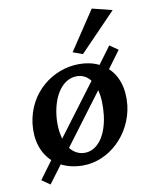

<svg xmlns="http://www.w3.org/2000/svg" viewBox="-95 -864 780 1010"><g transform="rotate(-10 295.5 -359.0)"><path d="M279 9C418 9 543 -109 562 -261C572 -349 549 -421 500 -466L568 -558L523 -589L455 -497C425 -512 389 -520 349 -520C209 -520 74 -417 54 -253C44 -166 68 -94 118 -48L48 47L92 78L163 -17C196 0 235 9 279 9ZM186 -278C200 -388 255 -459 326 -459C356 -459 381 -446 399 -422L194 -149C184 -185 180 -229 186 -278ZM221 -95 425 -367C435 -330 437 -284 431 -231C418 -125 367 -55 299 -55C268 -55 241 -69 221 -95ZM327 -587 379 -568 573 -769 466 -796Z"/></g></svg>

Font: TPK Tissa Web SemiBold
Style: Italic
Weight: 600
Italic angle: -7°
Designer: Jacques Le Bailly, Suppakit Chalermlarp | Katatrad Co.,Ltd.
Foundry: Jacques Le Bailly, Cadson Demak Co.,Ltd.
Version: Version 5.000;Glyphs 3.1.2 (3151)